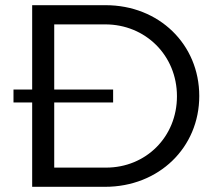

<svg xmlns="http://www.w3.org/2000/svg" viewBox="-20 -720 827 740"><path d="M387 -700H104V-375H32V-325H104V0H385C592 0 748 -151 748 -350C748 -549 593 -700 387 -700ZM389 -74H189V-325H416V-375H189V-626H386C540 -626 662 -507 662 -349C662 -192 542 -74 389 -74Z"/></svg>

Font: Juman Normal
Style: Regular
Weight: 300
Designer: Bandar Raffah (Arabic) Julieta Ulanovsky (Latin)
Foundry: Caramella
Version: Version 5.022;PS 005.022;hotconv 1.0.88;makeotf.lib2.5.64775